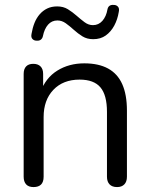

<svg xmlns="http://www.w3.org/2000/svg" viewBox="-20 -752 608 779"><path d="M116 7Q96 7 86 -4Q76 -15 76 -35V-452Q76 -472 86 -482.5Q96 -493 115 -493Q134 -493 144.5 -482.5Q155 -472 155 -452V-366L144 -378Q165 -436 212.5 -465.5Q260 -495 322 -495Q380 -495 418.5 -474Q457 -453 476 -410.5Q495 -368 495 -303V-35Q495 -15 484.5 -4Q474 7 455 7Q435 7 424.5 -4Q414 -15 414 -35V-298Q414 -366 387.5 -397.5Q361 -429 303 -429Q236 -429 196.5 -387.5Q157 -346 157 -277V-35Q157 7 116 7ZM128 -587Q118 -587 111.5 -594Q105 -601 108 -615Q112 -639 120 -659Q128 -679 141 -694Q154 -709 171.5 -717.5Q189 -726 212 -726Q237 -726 255.5 -714.5Q274 -703 290.5 -688.5Q307 -674 323 -662Q339 -650 357 -650Q380 -650 395.5 -667.5Q411 -685 416 -714Q418 -724 424.5 -728.5Q431 -733 442 -732Q452 -732 458.5 -725Q465 -718 462 -704Q457 -673 443.5 -648Q430 -623 409 -608Q388 -593 358 -593Q333 -593 314.5 -604.5Q296 -616 279.5 -631Q263 -646 247 -657.5Q231 -669 213 -669Q190 -669 175 -652Q160 -635 154 -605Q152 -596 145.5 -591Q139 -586 128 -587Z"/></svg>

Font: Nunito
Style: Regular
Weight: 400
Designer: Vernon Adams
Foundry: Vernon Adams
Version: Version 3.602